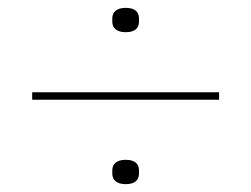

<svg xmlns="http://www.w3.org/2000/svg" viewBox="-20 -550 640 489"><path d="M538 -296H62V-315H538ZM300 -81Q284 -81 275 -88Q266 -95 266 -108V-116Q266 -129 275 -136Q284 -143 300 -143Q317 -143 325.5 -136Q334 -129 334 -116V-108Q334 -95 325.5 -88Q317 -81 300 -81ZM300 -468Q284 -468 275 -475Q266 -482 266 -495V-503Q266 -516 275 -523Q284 -530 300 -530Q317 -530 325.5 -523Q334 -516 334 -503V-495Q334 -482 325.5 -475Q317 -468 300 -468Z"/></svg>

Font: IBM Plex Sans Thin
Style: Regular
Weight: 250
Designer: Mike Abbink, Paul van der Laan, Pieter van Rosmalen
Foundry: Bold Monday
Version: Version 3.201